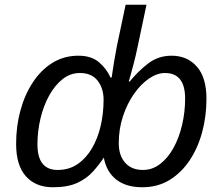

<svg xmlns="http://www.w3.org/2000/svg" viewBox="-20 -780 940 810"><path d="M203 10Q131 10 89.5 -36Q48 -82 48 -173Q48 -247 66 -313.5Q84 -380 118.5 -432.5Q153 -485 201.5 -515Q250 -545 311 -545Q365 -545 397.5 -517.5Q430 -490 446 -453H451Q456 -487 461 -518Q466 -549 473 -585L510 -760H598L560 -580Q553 -546 544.5 -513.5Q536 -481 530 -459.5Q524 -438 523 -436H527Q563 -480 605.5 -512.5Q648 -545 704 -545Q770 -545 810.5 -499Q851 -453 851 -363Q851 -290 833 -223Q815 -156 780 -103.5Q745 -51 695 -20.5Q645 10 580 10Q512 10 470.5 -22.5Q429 -55 418 -115Q398 -85 372 -56Q346 -27 306 -8.5Q266 10 203 10ZM223 -63Q271 -63 307 -87.5Q343 -112 367.5 -153.5Q392 -195 404.5 -248Q417 -301 417 -359Q417 -407 392 -439.5Q367 -472 317 -472Q277 -472 244.5 -446.5Q212 -421 188 -378Q164 -335 151 -281Q138 -227 138 -171Q138 -63 223 -63ZM583 -63Q623 -63 656 -88.5Q689 -114 712.5 -157Q736 -200 748.5 -254Q761 -308 761 -364Q761 -472 676 -472Q643 -472 608.5 -448.5Q574 -425 545 -383.5Q516 -342 498.5 -288.5Q481 -235 481 -176Q481 -124 508 -93.5Q535 -63 583 -63Z"/></svg>

Font: Noto Sans
Style: Italic
Weight: 400
Italic angle: -12°
Designer: Monotype Design Team
Foundry: Monotype Imaging Inc.
Version: Version 2.013; ttfautohint (v1.8.4.7-5d5b)